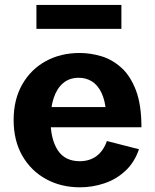

<svg xmlns="http://www.w3.org/2000/svg" viewBox="-20 -758 637 790"><path d="M309.1 12.7Q231.4 12.7 169.7 -21Q107.9 -54.7 72 -116.9Q36.1 -179.2 36.1 -264.2Q36.1 -348.6 71.5 -410.6Q106.9 -472.7 168.2 -506.3Q229.5 -540 308.1 -540Q351.6 -540 396.2 -526.9Q440.9 -513.7 478.5 -480.2Q516.1 -446.8 539.1 -387Q562 -327.1 562 -234.4H129.4V-317.4H432.1L417 -291.5Q413.1 -344.2 397.5 -376.5Q381.8 -408.7 357.9 -423.3Q334 -438 304.2 -438Q265.6 -438 239.7 -416Q213.9 -394 200.9 -354.7Q188 -315.4 188 -263.7Q188 -185.5 217.5 -140.1Q247.1 -94.7 308.1 -94.7Q347.7 -94.7 376.2 -115.2Q404.8 -135.7 419.9 -177.7L551.8 -144Q533.2 -89.4 495.6 -54.7Q458 -20 409.4 -3.7Q360.8 12.7 309.1 12.7ZM129.9 -639.2V-737.8H479.5V-639.2Z"/></svg>

Font: Schibsted Grotesk
Style: Bold
Weight: 700
Designer: Bakken & Baeck AS, Henrik Kongsvoll
Foundry: Schibsted ASA
Version: Version 1.100;gftools[0.9.25]